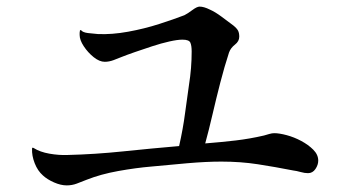

<svg xmlns="http://www.w3.org/2000/svg" viewBox="-20 -638 1040 581"><path d="M943 -152Q943 -139 934.5 -126.5Q926 -114 912 -114Q902 -114 889.5 -117.5Q877 -121 868 -122Q812 -133 760 -141Q708 -149 650 -149Q604 -149 546.5 -144Q489 -139 438 -134Q391 -130 338 -120.5Q285 -111 242 -94Q227 -88 212.5 -82.5Q198 -77 182 -77Q164 -77 143.5 -86Q123 -95 110 -107Q94 -121 85 -144Q76 -167 77 -188Q77 -193 82 -190Q101 -178 129.5 -173Q158 -168 184 -169Q267 -171 353.5 -180Q440 -189 522 -196Q534 -249 540 -295.5Q546 -342 552 -382Q556 -407 558 -432Q560 -457 560 -482Q560 -500 556 -509Q552 -518 532 -518Q517 -518 492.5 -512.5Q468 -507 440.5 -498Q413 -489 388.5 -480.5Q364 -472 349 -466Q337 -461 323.5 -456Q310 -451 297 -451Q281 -451 263.5 -465Q246 -479 233.5 -498Q221 -517 221 -532Q221 -536 221 -539Q221 -542 222 -546Q223 -547 225 -547Q230 -540 246 -538Q262 -536 276 -535Q318 -533 367.5 -542Q417 -551 462 -565.5Q507 -580 538 -592Q548 -597 562 -607.5Q576 -618 584 -618Q597 -618 615 -609Q631 -602 650.5 -587.5Q670 -573 686 -561Q697 -552 700.5 -545Q704 -538 704 -527Q704 -513 691 -503Q678 -493 673 -479Q659 -436 646.5 -387.5Q634 -339 623 -291.5Q612 -244 601 -204Q651 -208 693.5 -213Q736 -218 779 -228Q786 -230 794.5 -232.5Q803 -235 810 -235Q825 -235 847.5 -229Q870 -223 891.5 -211.5Q913 -200 928 -185Q943 -170 943 -152Z"/></svg>

Font: Kaisei Tokumin
Style: Regular
Weight: 400
Designer: Font-Kai, 金井和夫
Foundry: KAZUO KANAI
Version: Version 5.003